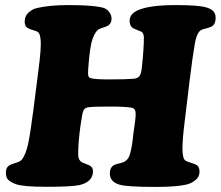

<svg xmlns="http://www.w3.org/2000/svg" viewBox="-20 -735 877 763"><path d="M112.3 -295.4 131.8 -448.7Q138.7 -500 140.9 -531.7Q143.1 -563.5 141.1 -580.1Q139.2 -596.7 134.8 -603Q130.4 -609.4 122.1 -611.8Q121.1 -612.3 108.2 -616.2Q95.2 -620.1 87.9 -625Q78.1 -631.8 78.1 -649.4Q78.1 -670.9 92.8 -684.6Q107.4 -698.2 125 -702.6Q176.3 -714.8 252 -714.8Q343.8 -714.8 384.8 -705.6Q402.8 -701.7 413.1 -688.5Q423.3 -675.3 423.3 -661.6Q423.3 -640.6 407.7 -632.3Q403.3 -629.9 392.8 -626.5Q382.3 -623 377.4 -621.1Q359.4 -613.8 347.9 -580.6Q336.4 -547.4 330.6 -461.4Q329.1 -441.4 331.1 -433.8Q333 -426.3 340.8 -424.3Q358.4 -419.4 412.6 -419.4Q481.9 -419.4 508.8 -421.9Q526.4 -422.9 533.7 -432.1Q541 -441.4 543.5 -463.9Q551.8 -541.5 551.8 -585Q551.8 -605.5 538.6 -610.4Q535.2 -612.3 523.9 -616.5Q512.7 -620.6 507.3 -624Q495.1 -632.8 495.1 -651.4Q495.1 -680.7 529.3 -694.8Q574.2 -714.8 680.7 -714.8Q770 -714.8 801.3 -705.1Q836.9 -694.8 836.9 -665.5Q836.9 -636.7 819.3 -628.9Q812.5 -625.5 800.3 -622.3Q788.1 -619.1 783.7 -617.7Q776.4 -614.7 771.7 -609.4Q767.1 -604 762.5 -593Q757.8 -582 753.7 -558.1Q749.5 -534.2 744.9 -501.7Q740.2 -469.2 733.4 -413.6L713.9 -252Q704.6 -178.7 705.1 -140.9Q705.6 -103 717.8 -96.2Q724.6 -92.3 740 -87.6Q755.4 -83 761.7 -79.1Q772.9 -71.8 772.9 -52.7Q772.9 -31.7 756.3 -18.8Q739.7 -5.9 720.7 -1.5Q681.6 7.8 597.7 7.8Q482.9 7.8 453.6 -1.5Q416.5 -13.2 416.5 -45.4Q416.5 -70.3 433.6 -79.1Q439.9 -82.5 452.9 -85.4Q465.8 -88.4 472.2 -91.3Q492.2 -100.6 498.5 -129.9Q505.9 -159.2 509.8 -202.1Q510.3 -206.1 514.2 -232.9Q518.1 -259.8 519 -273.9Q520 -290 516.4 -297.6Q512.7 -305.2 502 -307.1Q480 -311.5 415.5 -311.5Q353 -311.5 334 -309.1Q319.8 -307.6 314.5 -300.3Q309.1 -293 306.6 -278.3Q297.9 -226.1 295.9 -204.1Q289.6 -147 291 -117.2Q291.5 -98.6 305.7 -89.8Q311.5 -86.9 321.3 -83.5Q331.1 -80.1 335 -78.1Q349.6 -70.3 349.6 -55.2Q349.6 -13.2 297.9 0Q267.1 7.3 165.5 7.3Q72.3 7.3 43.9 -2.9Q20.5 -11.7 12 -21.2Q3.4 -30.8 3.4 -49.3Q3.4 -72.3 21.5 -80.1Q26.4 -83 45.2 -88.6Q64 -94.2 70.3 -105.5Q83 -124.5 91.6 -162.6Q100.1 -200.7 112.3 -295.4Z"/></svg>

Font: Cooper* ExtraBold
Style: Italic
Weight: 800
Italic angle: -7°
Designer: Owen Earl
Foundry: indestructible type*
Version: Version 0.001